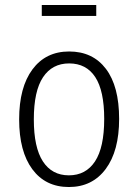

<svg xmlns="http://www.w3.org/2000/svg" viewBox="-20 -741 556 772"><path d="M459 -263Q459 -134 405 -61.5Q351 11 257 11Q163 11 110 -60.5Q57 -132 57 -261Q57 -390 110.5 -462Q164 -534 258 -534Q353 -534 406 -464Q459 -394 459 -263ZM116 -261Q116 -148 152.5 -92Q189 -36 257 -36Q325 -36 362 -92Q399 -148 399 -263Q399 -376 363 -431Q327 -486 258 -486Q190 -486 153 -430.5Q116 -375 116 -261ZM148 -677V-721H367V-677Z"/></svg>

Font: Fira Sans Condensed Light
Style: Regular
Weight: 300
Width: 3
Designer: bBox Type GmbH & Carrois Corporate GbR & Edenspiekermann AG
Foundry: bBox Type GmbH & Carrois Corporate GbR & Edenspiekermann AG
Version: Version 4.301